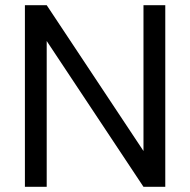

<svg xmlns="http://www.w3.org/2000/svg" viewBox="-20 -720 732 740"><path d="M76 0V-700H160L533 -138V-700H617V0H533L160 -562V0Z"/></svg>

Font: DM Sans 12pt
Style: Regular
Weight: 400
Version: Version 4.004;gftools[0.9.30]